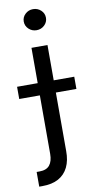

<svg xmlns="http://www.w3.org/2000/svg" viewBox="-141 -794 523 1043"><g transform="rotate(-10 120.5 -273.0)"><path d="M76.7 -545.9H165V39.1Q165.5 90.8 147.5 127.9Q129.4 165 93.8 184.6Q58.1 204.1 4.9 204.1H-12.7V123H3.4Q41.5 123 59.1 101.3Q76.7 79.6 76.7 39.1ZM-37.1 -283.7V-351.1H278.3V-283.7ZM121.1 -635.3Q96.2 -635.3 78.1 -652.3Q60.1 -669.4 60.1 -693.4Q60.1 -717.8 78.1 -734.6Q96.2 -751.5 121.1 -751.5Q146.5 -751.5 164.6 -734.6Q182.6 -717.8 182.6 -693.4Q182.6 -669.4 164.6 -652.3Q146.5 -635.3 121.1 -635.3Z"/></g></svg>

Font: Adwaita Sans
Style: Regular
Weight: 400
Designer: Rasmus Andersson
Foundry: rsms
Version: Version 4.001;git-9221beed3